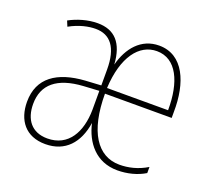

<svg xmlns="http://www.w3.org/2000/svg" viewBox="-99 -663 878 798"><g transform="rotate(20 340.5 -263.5)"><path d="M478 -537C398 -537 349 -476 329 -399C323 -493 281 -537 206 -537C162 -537 117 -523 82 -504L92 -480C135 -504 176 -512 206 -512C271 -512 308 -467 308 -369V-299L239 -295C117 -287 41 -236 41 -130C41 -49 84 10 172 10C260 10 311 -48 325 -139C343 -59 395 10 491 10C534 10 578 -1 612 -22V-49C571 -24 529 -15 491 -15C393 -15 334 -105 334 -272H629V-299C631 -427 586 -537 478 -537ZM477 -512C564 -512 605 -421 604 -297H334C341 -437 399 -512 477 -512ZM239 -271 308 -275V-191C307 -93 265 -15 172 -15C102 -15 68 -62 68 -130C68 -216 125 -264 239 -271Z"/></g></svg>

Font: Noto Sans Gurmukhi Condensed Thin
Style: Regular
Weight: 100
Width: 3
Designer: Jelle Bosma - Monotype Design Team
Foundry: Monotype Imaging Inc.
Version: Version 2.004